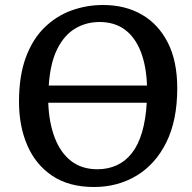

<svg xmlns="http://www.w3.org/2000/svg" viewBox="-20 -736 768 768"><path d="M56 -329Q56 -432 83 -505.5Q110 -579 157.5 -625.5Q205 -672 265.5 -694Q326 -716 392 -716Q481 -716 547.5 -677.5Q614 -639 651.5 -565Q689 -491 689 -383Q689 -255 645.5 -167Q602 -79 526.5 -33.5Q451 12 356 12Q256 12 189.5 -32.5Q123 -77 89.5 -154Q56 -231 56 -329ZM370 -59Q412 -59 447 -75Q482 -91 507.5 -123.5Q533 -156 548 -206.5Q563 -257 567 -325H173Q176 -245 199 -185Q222 -125 264.5 -92Q307 -59 370 -59ZM378 -648Q325 -648 281 -622Q237 -596 209 -540Q181 -484 175 -394H568Q565 -475 542 -532Q519 -589 478 -618.5Q437 -648 378 -648Z"/></svg>

Font: Literata Medium
Style: Italic
Weight: 500
Italic angle: -2°
Designer: Latin by Veronika Burian and Jose Scaglione. Greek by Irene Vlachou. Cyrillic by Vera Evstafieva
Foundry: TypeTogether
Version: Version 3.103;gftools[0.9.29]